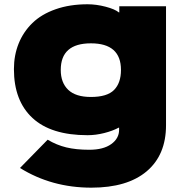

<svg xmlns="http://www.w3.org/2000/svg" viewBox="-20 -660 869 895"><path d="M543.9 -334Q543.9 -458 403.8 -458Q263.2 -458 263.2 -334Q263.2 -274.4 298.1 -241.2Q333 -208 403.8 -208Q479.5 -208 511.7 -240.7Q543.9 -273.4 543.9 -334ZM536.1 -630.9H753.9V-76.2Q753.9 62.5 663.6 138.7Q573.2 214.8 405.8 214.8Q220.7 214.8 73.2 123L202.1 -8.8Q243.7 16.1 289.1 27.1Q334.5 38.1 396 38.1Q461.9 38.1 498.5 11.7Q535.2 -14.6 535.2 -55.2V-64.9H533.2Q505.4 -49.8 465.8 -39.8Q426.3 -29.8 388.2 -29.8Q217.8 -29.8 131.3 -110.1Q44.9 -190.4 44.9 -337.9Q44.9 -402.3 66.9 -457Q88.9 -511.7 131.1 -552.7Q173.3 -593.8 239.3 -616.9Q305.2 -640.1 388.2 -640.1Q428.7 -640.1 472.4 -628.7Q516.1 -617.2 534.2 -602.1H536.1Z"/></svg>

Font: Sinkin Sans 900 X Black
Style: Regular
Weight: 950
Designer: Keith Bates
Foundry: K-Type
Version: Sinkin Sans (version 1.0)  by Keith Bates   •   © 2014   www